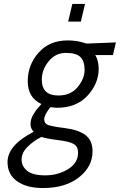

<svg xmlns="http://www.w3.org/2000/svg" viewBox="-20 -714 605 969"><path d="M197 235Q114 235 66 200.5Q18 166 18 104Q18 19 150 -49Q134 -65 134 -88.5Q134 -112 148 -136Q162 -160 176 -174L189 -189Q120 -221 120 -304Q120 -387 175 -448.5Q230 -510 321 -510Q367 -510 404 -498L417 -494L565 -500L550 -436H461Q478 -408 478 -367Q478 -292 421.5 -231Q365 -170 267 -170L234 -173Q203 -133 203 -112Q203 -91 222 -83.5Q241 -76 308 -67.5Q375 -59 411 -32.5Q447 -6 447 50Q447 127 378.5 181Q310 235 197 235ZM374 56Q374 26 352.5 13Q331 0 273 -7Q215 -14 189 -23Q149 -3 119 27Q89 57 89 91Q89 125 117 148Q145 171 208.5 171Q272 171 323 140Q374 109 374 56ZM274 -232Q337 -232 372 -274.5Q407 -317 407 -361Q407 -405 386 -426Q365 -447 312.5 -447Q260 -447 225.5 -404.5Q191 -362 191 -312Q191 -232 274 -232ZM324 -605 345 -694H409L388 -605Z"/></svg>

Font: Titillium Web
Style: Italic
Weight: 400
Italic angle: -13°
Version: Version 1.002;PS 57.000;hotconv 1.0.70;makeotf.lib2.5.55311